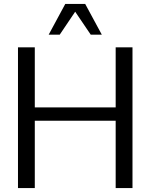

<svg xmlns="http://www.w3.org/2000/svg" viewBox="-20 -955 764 975"><path d="M71.3 0V-714.8H156.7V-409.7H567.4V-714.8H652.8V0H567.4V-341.8H156.7V0ZM227.1 -778.8 311.5 -935.1H412.6L497.1 -778.8H440.9L361.8 -895.5L283.2 -778.8Z"/></svg>

Font: Pontano Sans
Style: Regular
Weight: 400
Designer: Vernon Adams
Foundry: Vernon Adams
Version: Version 2.001